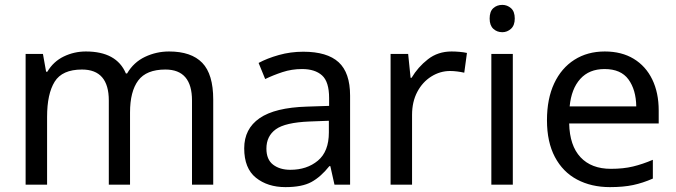

<svg xmlns="http://www.w3.org/2000/svg" viewBox="-20 -757 2771 787"><path d="M673 -546Q764 -546 809 -499.5Q854 -453 854 -349V0H767V-345Q767 -472 658 -472Q580 -472 546.5 -427Q513 -382 513 -296V0H426V-345Q426 -472 316 -472Q235 -472 204 -422Q173 -372 173 -278V0H85V-536H156L169 -463H174Q199 -505 241.5 -525.5Q284 -546 332 -546Q458 -546 496 -456H501Q528 -502 574.5 -524Q621 -546 673 -546Z M1223 -545Q1321 -545 1368 -502Q1415 -459 1415 -365V0H1351L1334 -76H1330Q1295 -32 1256.5 -11Q1218 10 1150 10Q1077 10 1029 -28.5Q981 -67 981 -149Q981 -229 1044 -272.5Q1107 -316 1238 -320L1329 -323V-355Q1329 -422 1300 -448Q1271 -474 1218 -474Q1176 -474 1138 -461.5Q1100 -449 1067 -433L1040 -499Q1075 -518 1123 -531.5Q1171 -545 1223 -545ZM1249 -259Q1149 -255 1110.5 -227Q1072 -199 1072 -148Q1072 -103 1099.5 -82Q1127 -61 1170 -61Q1238 -61 1283 -98.5Q1328 -136 1328 -214V-262Z M1831 -546Q1846 -546 1863.5 -544.5Q1881 -543 1894 -540L1883 -459Q1870 -462 1854.5 -464Q1839 -466 1825 -466Q1784 -466 1748 -443.5Q1712 -421 1690.5 -380.5Q1669 -340 1669 -286V0H1581V-536H1653L1663 -438H1667Q1693 -482 1734 -514Q1775 -546 1831 -546Z M2039 -737Q2059 -737 2074.5 -723.5Q2090 -710 2090 -681Q2090 -653 2074.5 -639Q2059 -625 2039 -625Q2017 -625 2002 -639Q1987 -653 1987 -681Q1987 -710 2002 -723.5Q2017 -737 2039 -737ZM2082 -536V0H1994V-536Z M2459 -546Q2528 -546 2577.5 -516Q2627 -486 2653.5 -431.5Q2680 -377 2680 -304V-251H2313Q2315 -160 2359.5 -112.5Q2404 -65 2484 -65Q2535 -65 2574.5 -74.5Q2614 -84 2656 -102V-25Q2615 -7 2575 1.5Q2535 10 2480 10Q2404 10 2345.5 -21Q2287 -52 2254.5 -113.5Q2222 -175 2222 -264Q2222 -352 2251.5 -415Q2281 -478 2334.5 -512Q2388 -546 2459 -546ZM2458 -474Q2395 -474 2358.5 -433.5Q2322 -393 2315 -321H2588Q2587 -389 2556 -431.5Q2525 -474 2458 -474Z"/></svg>

Font: Noto Sans Lydian
Style: Regular
Weight: 400
Designer: Monotype Design Team
Foundry: Monotype Imaging Inc.
Version: Version 2.002; ttfautohint (v1.8.4.7-5d5b)